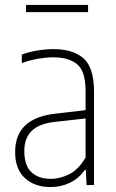

<svg xmlns="http://www.w3.org/2000/svg" viewBox="-20 -746 466 774"><path d="M183 8Q120 8 80.5 -28Q41 -64 41 -133Q41 -270.5 205 -288L325 -302V-378Q325 -459 291 -487Q257 -515 194 -515Q168 -515 135 -509.5Q102 -504 68 -492V-526Q95 -536.5 130 -542.2Q165 -548 195 -548Q274 -548 316.5 -511Q359 -474 359 -377V0H329L326 -61H322Q297.5 -26.5 261.8 -9.2Q226 8 183 8ZM78 -137Q78 -79.5 106.2 -52.2Q134.5 -25 186 -25Q220.5 -25 258.2 -43.2Q296 -61.5 325 -111V-268.5L204 -255Q139 -248.5 108.5 -219Q78 -189.5 78 -137ZM85 -697V-726H335V-697Z"/></svg>

Font: Encode Sans Cnd Th
Style: Regular
Weight: 100
Width: 3
Designer: Multiple Designers
Foundry: Impallari Type
Version: Version 3.002; ttfautohint (v1.8.3) -l 8 -r 50 -G 200 -x 14 